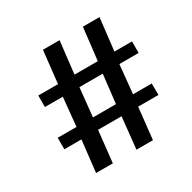

<svg xmlns="http://www.w3.org/2000/svg" viewBox="-163 -907 1070 1070"><g transform="rotate(-30 372.0 -371.5)"><path d="M71 -277H192L210 -461H95V-535H222L245 -743H352L328 -535H478L502 -743H609L585 -535H698V-461H574L556 -277H676L677 -203H546L524 0H418L439 -203H288L266 0H158L181 -203H71ZM317 -461 298 -277H446L467 -461Z"/></g></svg>

Font: Koeln Type Serif
Style: Bold
Weight: 700
Designer: Eben Sorkin
Foundry: Eben Sorkin
Version: Version 2.002